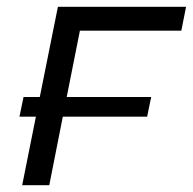

<svg xmlns="http://www.w3.org/2000/svg" viewBox="-20 -547 570 567"><path d="M414.5 -202.5H165.5L125.5 0H45.5L86 -202.5H37.5L49.5 -260.5H97.5L151 -527H529.5L515.5 -456.5H216L177 -260.5H426.5Z"/></svg>

Font: Argentum Sans Light
Style: Italic
Weight: 300
Italic angle: -11.3°
Designer: Julieta Ulanovsky (font), Owen Earl (portions from Jones font), Cristiano Sobral (main changes and remaster)
Foundry: Julieta Ulanovsky (font), Owen Earl (portions from Jones font), Cristiano Sobral (main changes and remaster)
Version: Version 3.127